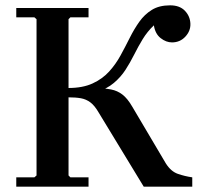

<svg xmlns="http://www.w3.org/2000/svg" viewBox="-20 -700 741 720"><path d="M41 0V-35H109L117 -42V-628L109 -635H41V-670H312V-635H244L237 -628V-42L244 -35H312V0ZM236 -335V-370Q290 -370 327 -387Q364 -404 389 -431.5Q414 -459 432 -492Q450 -525 466.5 -558Q483 -591 502.5 -618.5Q522 -646 549.5 -663Q577 -680 618 -680Q654 -680 673.5 -659.5Q693 -639 694 -611Q695 -584 675 -562.5Q655 -541 625 -541Q603 -541 582.5 -557Q562 -573 557 -605Q532 -581 515 -553Q498 -525 483 -495Q468 -465 450.5 -438Q433 -411 407 -389Q381 -367 341 -354L339 -370Q373 -369 396.5 -364.5Q420 -360 439 -345.5Q458 -331 476 -300L602 -87Q621 -57 647 -48Q673 -39 701 -35V0H519L350 -278Q335 -304 319 -316Q303 -328 283.5 -331.5Q264 -335 236 -335Z"/></svg>

Font: Brygada 1918 SemiBold
Style: Regular
Weight: 600
Designer: Mateusz Machalski | Borys Kosmynka | Przemek Hoffer
Foundry: NIEPODLEGLA 2018
Version: Version 3.006